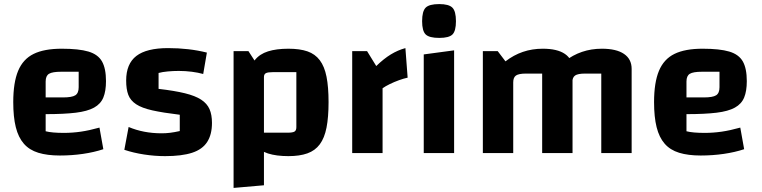

<svg xmlns="http://www.w3.org/2000/svg" viewBox="-20 -751 3739 942"><path d="M274 12Q212 12 168 -1.5Q124 -15 97 -46Q70 -77 57.5 -127Q45 -177 45 -250Q45 -346 69 -403.5Q93 -461 145 -486.5Q197 -512 283 -512Q367 -512 414 -498Q461 -484 480.5 -449.5Q500 -415 500 -353Q500 -304 487 -272.5Q474 -241 441.5 -223Q409 -205 351.5 -198Q294 -191 204 -191H174V-273H289Q333 -273 349.5 -283.5Q366 -294 366 -323V-399H280Q237 -399 220.5 -389Q204 -379 204 -351V-107Q235 -99 293 -99Q335 -99 376.5 -105Q418 -111 468 -125L487 -19Q442 -4 387 4Q332 12 274 12Z M599 -356Q599 -438 649 -476.5Q699 -515 805 -515Q856 -515 903.5 -509.5Q951 -504 995 -493L977 -388Q952 -395 921 -399Q890 -403 857 -403Q830 -403 803 -400.5Q776 -398 758 -393V-315Q836 -306 887 -293.5Q938 -281 967 -262Q996 -243 1008 -215.5Q1020 -188 1020 -148Q1020 -91 996.5 -54.5Q973 -18 922.5 -1.5Q872 15 790 15Q739 15 687 7Q635 -1 590 -16L611 -128Q684 -97 773 -97Q794 -97 814.5 -99.5Q835 -102 862 -108V-188Q779 -198 727.5 -209.5Q676 -221 648 -239.5Q620 -258 609.5 -285.5Q599 -313 599 -356Z M1395 15Q1336 15 1295 2Q1254 -11 1230.5 -41.5Q1207 -72 1196.5 -123Q1186 -174 1186 -250Q1186 -325 1196.5 -376Q1207 -427 1230.5 -456.5Q1254 -486 1295 -499Q1336 -512 1395 -512Q1451 -512 1488.5 -499Q1526 -486 1549 -455.5Q1572 -425 1582 -374.5Q1592 -324 1592 -250Q1592 -176 1582 -125Q1572 -74 1549 -43Q1526 -12 1488 1.5Q1450 15 1395 15ZM1275 -100H1391Q1416 -100 1425 -105.5Q1434 -111 1434 -127V-397H1318Q1294 -397 1284.5 -392Q1275 -387 1275 -373ZM1126 171V-500H1199L1275 -383V158Z M1781 -500 1826 -427Q1863 -463 1897.5 -484Q1932 -505 1969 -515L1980 -370Q1961 -366 1937.5 -357.5Q1914 -349 1892.5 -338.5Q1871 -328 1857 -318V0H1708V-500Z M2059 -484 2208 -504V0H2059ZM2135 -565Q2086 -565 2068.5 -582Q2051 -599 2051 -647Q2051 -696 2068.5 -713.5Q2086 -731 2135 -731Q2182 -731 2199.5 -713.5Q2217 -696 2217 -647Q2217 -599 2200 -582Q2183 -565 2135 -565Z M2349 0V-500H2422L2460 -450Q2500 -481 2545.5 -496.5Q2591 -512 2643 -512Q2714 -512 2751.5 -486.5Q2789 -461 2789 -413V0H2640V-390H2561Q2525 -390 2511.5 -380.5Q2498 -371 2498 -347V0ZM2640 0V-500L2750 -450Q2790 -481 2835.5 -496.5Q2881 -512 2933 -512Q3004 -512 3041.5 -486.5Q3079 -461 3079 -413V0H2930V-390H2851Q2815 -390 2801.5 -380.5Q2788 -371 2788 -347V0Z M3418 12Q3356 12 3312 -1.5Q3268 -15 3241 -46Q3214 -77 3201.5 -127Q3189 -177 3189 -250Q3189 -346 3213 -403.5Q3237 -461 3289 -486.5Q3341 -512 3427 -512Q3511 -512 3558 -498Q3605 -484 3624.5 -449.5Q3644 -415 3644 -353Q3644 -304 3631 -272.5Q3618 -241 3585.5 -223Q3553 -205 3495.5 -198Q3438 -191 3348 -191H3318V-273H3433Q3477 -273 3493.5 -283.5Q3510 -294 3510 -323V-399H3424Q3381 -399 3364.5 -389Q3348 -379 3348 -351V-107Q3379 -99 3437 -99Q3479 -99 3520.5 -105Q3562 -111 3612 -125L3631 -19Q3586 -4 3531 4Q3476 12 3418 12Z"/></svg>

Font: Changa SemiBold
Style: Regular
Weight: 600
Designer: Eduardo Rodriguez Tunni
Foundry: Eduardo Rodriguez Tunni
Version: Version 3.002; ttfautohint (v1.8.2)